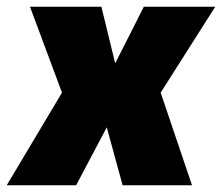

<svg xmlns="http://www.w3.org/2000/svg" viewBox="-54 -550 659 570"><path d="M247 -530 288 -362 373 -530H585L423 -275L516 0H310L263 -172L172 0H-34L130 -275L35 -530Z"/></svg>

Font: Tanohe Sans Black
Style: Italic
Weight: 900
Designer: Village Type and Design LLC & Cristiano Sobral
Foundry: Cooper Hewitt Smithsonian Design Museum
Version: Version 1.00;January 12, 2020;FontCreator 12.0.0.2547 64-bit